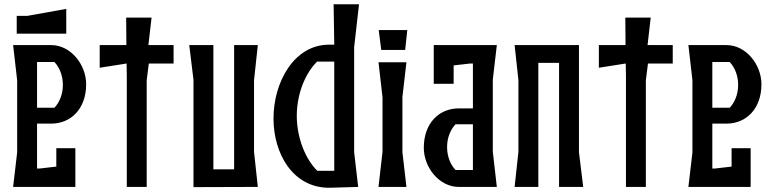

<svg xmlns="http://www.w3.org/2000/svg" viewBox="-20 -883 3649 907"><path d="M109 -808H59V-724H293V-841ZM168 -87H155V-299H222C314 -299 387 -368 387 -485C387 -578 314 -670 222 -670H42L61 -504V-163L42 0H336V-183H246V-96ZM237 -590C261 -565 277 -526 277 -482C277 -438 261 -399 237 -374H155V-590Z M696 -800H576L577 -670H451V-563L578 -583L579 -520V0H673V-504L683 -583H800V-670H681Z M1198 -670H1086V-83H988V-670H874L894 -506V1L1198 0L1180 -166V-504Z M1653 -164V-660L1676 -863H1556L1559 -672H1536C1370 -673 1272 -496 1272 -323C1272 -159 1362 4 1535 4H1536L1672 0ZM1479 -76C1421 -133 1382 -235 1382 -336C1382 -436 1420 -535 1478 -592H1559V-76Z M1769 -741 1781 -647H1894L1904 -741ZM1768 -589 1787 -423V-166L1768 0H1900L1881 -164V-425L1900 -589Z M2327 -670H2029V-487H2123V-574L2201 -583H2214V-371H2147C2055 -371 1982 -302 1982 -185C1982 -92 2055 0 2147 0H2327L2308 -166V-507ZM2132 -80C2108 -105 2092 -144 2092 -188C2092 -232 2108 -271 2132 -296H2214V-80Z M2715 -164V-670H2411L2429 -504V-166L2411 0H2523V-586H2621V0H2735Z M3054 -800H2934L2935 -670H2809V-563L2936 -583L2937 -520V0H3031V-504L3041 -583H3158V-670H3039Z M3358 -87H3345V-299H3412C3504 -299 3577 -368 3577 -485C3577 -578 3504 -670 3412 -670H3232L3251 -504V-163L3232 0H3526V-183H3436V-96ZM3427 -590C3451 -565 3467 -526 3467 -482C3467 -438 3451 -399 3427 -374H3345V-590Z"/></svg>

Font: BackOut Medium
Style: Regular
Weight: 500
Designer: Frank Adebiaye
Foundry: Velvetyne Type Foundry
Version: Version 2.000;hotconv 1.0.109;makeotfexe 2.5.65596